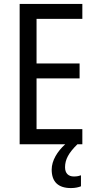

<svg xmlns="http://www.w3.org/2000/svg" viewBox="-20 -734 488 977"><path d="M311 117C311 78 329 44 374 0H399V-77H166V-335H385V-411H166V-638H399V-714H80V0H312C272 36 243 83 243 129C243 190 275 223 341 223C363 223 379 219 392 214V158C384 161 373 164 356 164C328 164 311 148 311 117Z"/></svg>

Font: Noto Sans Sinhala Condensed
Style: Regular
Weight: 400
Width: 3
Designer: Jelle Bosma - Monotype Design Team
Foundry: Monotype Imaging Inc.
Version: Version 2.006